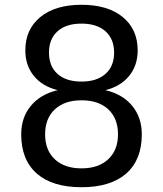

<svg xmlns="http://www.w3.org/2000/svg" viewBox="-20 -762 676 796"><path d="M317.9 -346.2Q247.6 -346.2 207.3 -308.6Q167 -271 167 -205.1Q167 -139.2 207.3 -101.6Q247.6 -64 317.9 -64Q388.2 -64 428.7 -101.8Q469.2 -139.6 469.2 -205.1Q469.2 -271 429 -308.6Q388.7 -346.2 317.9 -346.2ZM219.2 -388.2Q155.8 -403.8 120.4 -447.3Q85 -490.7 85 -553.2Q85 -640.6 147.2 -691.4Q209.5 -742.2 317.9 -742.2Q426.8 -742.2 488.8 -691.4Q550.8 -640.6 550.8 -553.2Q550.8 -490.7 515.4 -447.3Q480 -403.8 417 -388.2Q488.3 -371.6 528.1 -323.2Q567.9 -274.9 567.9 -205.1Q567.9 -99.1 503.2 -42.5Q438.5 14.2 317.9 14.2Q197.3 14.2 132.6 -42.5Q67.9 -99.1 67.9 -205.1Q67.9 -274.9 107.9 -323.2Q147.9 -371.6 219.2 -388.2ZM183.1 -543.9Q183.1 -487.3 218.5 -455.6Q253.9 -423.8 317.9 -423.8Q381.3 -423.8 417.2 -455.6Q453.1 -487.3 453.1 -543.9Q453.1 -600.6 417.2 -632.3Q381.3 -664.1 317.9 -664.1Q253.9 -664.1 218.5 -632.3Q183.1 -600.6 183.1 -543.9Z"/></svg>

Font: Pangururan
Style: Regular
Weight: 400
Designer: Uli Kozok
Foundry: Michael Everson and Uli Kozok
Version: Version 1.005